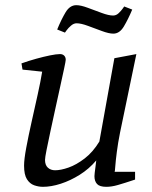

<svg xmlns="http://www.w3.org/2000/svg" viewBox="-20 -714 589 742"><path d="M146 8Q129 8 112 2Q95 -4 84 -21.5Q73 -39 73 -74Q73 -98 81.5 -143.5Q90 -189 102 -242.5Q114 -296 125.5 -348Q137 -400 143 -437L67 -445L63 -469Q91 -479 120 -487Q149 -495 173.5 -500Q198 -505 212 -505Q222 -505 228 -499Q234 -493 234 -483Q234 -478 228 -450Q222 -422 213 -381Q204 -340 194 -294.5Q184 -249 175 -207Q166 -165 160 -135Q154 -105 154 -96Q154 -76 165 -66Q176 -56 193 -56Q215 -56 245 -66.5Q275 -77 307 -101.5Q339 -126 364 -167L422 -489L507 -505L444 -202Q436 -162 431.5 -127Q427 -92 425.5 -71Q424 -50 423 -50H502V-20Q460 -6 435.5 1Q411 8 391 8Q365 8 355 -3Q345 -14 345 -33Q345 -36 346 -46Q347 -56 349 -69.5Q351 -83 352 -94Q324 -61 288 -38.5Q252 -16 215 -4Q178 8 146 8ZM418 -584Q401 -584 374 -594Q347 -604 320 -614Q293 -624 276 -624Q265 -624 254.5 -615Q244 -606 237.5 -597Q231 -588 231 -588L201 -600Q217 -639 233.5 -666.5Q250 -694 275 -694Q292 -694 319 -684Q346 -674 373 -664Q400 -654 417 -654Q429 -654 438.5 -663Q448 -672 454 -680.5Q460 -689 460 -689L491 -677Q475 -639 458.5 -611.5Q442 -584 418 -584Z"/></svg>

Font: Manuale
Style: Italic
Weight: 400
Italic angle: -11°
Designer: Eduardo Tunni / Pablo Cosgaya
Foundry: Eduardo Tunni / Pablo Cosgaya
Version: Version 1.002